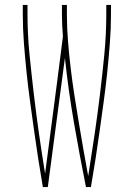

<svg xmlns="http://www.w3.org/2000/svg" viewBox="-20 -755 540 775"><path d="M153 0Q143 -58 134 -116Q125 -174 117 -232Q109 -290 101 -348Q93 -406 87 -464.5Q81 -523 76.5 -581.5Q72 -640 72 -698V-735H91V-698Q91 -617 99 -536.5Q107 -456 116.5 -375.5Q126 -295 137.5 -214.5Q149 -134 162 -54L210 -420L234 -608Q232 -630 231 -653Q230 -676 230 -698V-735H250V-698Q250 -643 254.5 -588Q259 -533 265.5 -478.5Q272 -424 280.5 -369.5Q289 -315 298 -261Q307 -207 316.5 -152.5Q326 -98 336 -44Q349 -125 361 -206.5Q373 -288 383 -370Q393 -452 401 -534Q409 -616 409 -698V-735H428V-698Q428 -640 423.5 -581.5Q419 -523 413 -464.5Q407 -406 399 -348Q391 -290 383 -232Q375 -174 366 -116Q357 -58 347 0H327Q301 -130 278.5 -260Q256 -390 242 -521L173 0Z"/></svg>

Font: Iosevka SS04 Thin
Style: Regular
Weight: 100
Monospace: yes
Designer: Belleve Invis
Foundry: Belleve Invis
Version: Version 19.0.0; ttfautohint (v1.8.4)